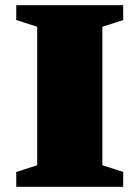

<svg xmlns="http://www.w3.org/2000/svg" viewBox="-20 -718 536 738"><path d="M453.5 -57V0H42.5V-57L123 -83V-615L42.5 -641V-698H453.5V-641L373.5 -615V-83Z"/></svg>

Font: Newsreader 9pt ExtraBold
Style: Regular
Weight: 800
Designer: Hugues Gentile
Foundry: Production Type
Version: Version 1.003